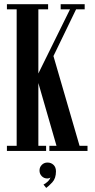

<svg xmlns="http://www.w3.org/2000/svg" viewBox="-20 -720 452 916"><path d="M13 0V-24.5H59.5V-675.5H13V-700H209.5V-675.5H163V-369.5L314 -675.5H269.5V-700H384V-675.5H343L235 -452.5L359.5 -24.5H397.5V0H215.5V-24.5H249.5L163 -324V-24.5H200V0ZM200.5 176.5 187.5 160.5Q196.5 156.5 207 146.8Q217.5 137 220.5 126.5Q215 131.5 206 131.5Q190 131.5 179.2 120.5Q168.5 109.5 168.5 93.5Q168.5 77.5 179.5 66.5Q190.5 55.5 206.5 55.5Q224 55.5 235.5 66.8Q247 78 247 97.5Q247 131 229.5 149.8Q212 168.5 200.5 176.5Z"/></svg>

Font: Imbue 50pt SemiBold
Style: Regular
Weight: 600
Designer: Tyler Finck
Foundry: Etcetera Type Company
Version: Version 1.102; ttfautohint (v1.8.3)